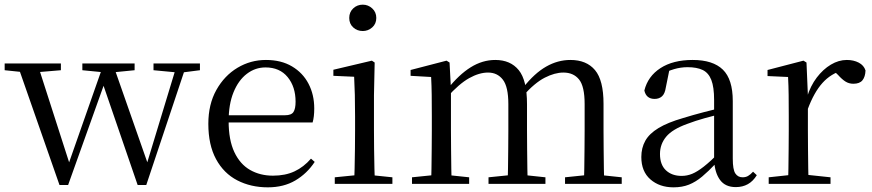

<svg xmlns="http://www.w3.org/2000/svg" viewBox="-25 -788 3736 823"><path d="M230 5 48 -516H135L280 -65H261L267 -80L420 -516H458L616 -65H598L602 -78L735 -516H776L602 5H565L407 -455H432L426 -440L267 5ZM-5 -487V-516H236V-487L117 -477H91ZM328 -487V-516H552V-487L451 -477H430ZM633 -487V-516H832V-487L754 -477H739Z M1123 15Q1050 15 992 -15Q934 -45 901 -106Q868 -167 868 -257Q868 -341 902.5 -402.5Q937 -464 993 -497.5Q1049 -531 1115 -531Q1180 -531 1226.5 -503.5Q1273 -476 1297.5 -429Q1322 -382 1322 -323Q1322 -287 1315 -263H907V-294H1197Q1224 -294 1233 -308Q1242 -322 1242 -352Q1242 -416 1208 -457.5Q1174 -499 1113 -499Q1069 -499 1033 -471.5Q997 -444 976 -392.5Q955 -341 955 -269Q955 -188 979.5 -136Q1004 -84 1047 -59.5Q1090 -35 1145 -35Q1198 -35 1237.5 -53.5Q1277 -72 1308 -108L1324 -94Q1291 -44 1241 -14.5Q1191 15 1123 15Z M1410 0V-28L1520 -39H1551L1657 -28V0ZM1493 0Q1494 -24 1495 -65Q1496 -106 1496.5 -150.5Q1497 -195 1497 -229V-289Q1497 -340 1496 -381Q1495 -422 1493 -459L1404 -463V-489L1569 -528L1581 -520L1578 -380V-229Q1578 -195 1578.5 -150.5Q1579 -106 1580 -65Q1581 -24 1582 0ZM1530 -655Q1506 -655 1489 -670.5Q1472 -686 1472 -711Q1472 -736 1489 -752Q1506 -768 1530 -768Q1553 -768 1570.5 -752Q1588 -736 1588 -711Q1588 -686 1570.5 -670.5Q1553 -655 1530 -655Z M1741 0V-28L1849 -39H1882L1986 -28V0ZM1823 0Q1824 -24 1824.5 -65Q1825 -106 1825.5 -150.5Q1826 -195 1826 -229V-290Q1826 -341 1825.5 -381Q1825 -421 1823 -458L1735 -463V-488L1889 -528L1902 -520L1908 -406V-403V-229Q1908 -195 1908.5 -150.5Q1909 -106 1909.5 -65Q1910 -24 1911 0ZM2069 0V-28L2177 -39H2210L2313 -28V0ZM2151 0Q2152 -24 2152.5 -64.5Q2153 -105 2153.5 -149.5Q2154 -194 2154 -229V-342Q2154 -416 2130.5 -446.5Q2107 -477 2067 -477Q2029 -477 1986 -453Q1943 -429 1891 -371L1882 -406H1893Q1942 -468 1992.5 -499.5Q2043 -531 2098 -531Q2163 -531 2198.5 -487.5Q2234 -444 2234 -342V-229Q2234 -194 2234.5 -149.5Q2235 -105 2235.5 -64.5Q2236 -24 2237 0ZM2397 0V-28L2503 -39H2536L2640 -28V0ZM2477 0Q2479 -24 2479.5 -64.5Q2480 -105 2480.5 -149.5Q2481 -194 2481 -229V-342Q2481 -418 2457 -447.5Q2433 -477 2390 -477Q2353 -477 2310 -455Q2267 -433 2217 -377L2206 -413H2218Q2266 -474 2316 -502.5Q2366 -531 2420 -531Q2489 -531 2525.5 -487.5Q2562 -444 2562 -343V-229Q2562 -194 2562.5 -149.5Q2563 -105 2563.5 -64.5Q2564 -24 2565 0Z M2862 15Q2802 15 2763 -19Q2724 -53 2724 -115Q2724 -154 2741 -184.5Q2758 -215 2797.5 -239Q2837 -263 2903 -282Q2945 -295 2991 -307Q3037 -319 3077 -328V-303Q3037 -293 2996 -281.5Q2955 -270 2921 -257Q2857 -234 2830.5 -202Q2804 -170 2804 -128Q2804 -82 2829.5 -58Q2855 -34 2897 -34Q2920 -34 2942 -43Q2964 -52 2992 -74Q3020 -96 3058 -134L3067 -87H3043Q3012 -54 2984.5 -31Q2957 -8 2928 3.5Q2899 15 2862 15ZM3129 14Q3084 14 3061.5 -16.5Q3039 -47 3036 -100V-103V-359Q3036 -415 3024 -445.5Q3012 -476 2987 -488Q2962 -500 2922 -500Q2893 -500 2864 -491.5Q2835 -483 2802 -465L2845 -492L2829 -413Q2825 -386 2812.5 -375Q2800 -364 2781 -364Q2745 -364 2737 -400Q2752 -461 2806 -496Q2860 -531 2944 -531Q3031 -531 3073.5 -489.5Q3116 -448 3116 -355V-108Q3116 -61 3127 -44.5Q3138 -28 3158 -28Q3171 -28 3181 -33.5Q3191 -39 3203 -52L3219 -37Q3203 -11 3180.5 1.5Q3158 14 3129 14Z M3270 0V-28L3381 -40H3422L3535 -28V0ZM3353 0Q3354 -24 3354.5 -65Q3355 -106 3355.5 -150.5Q3356 -195 3356 -229V-289Q3356 -341 3355.5 -381Q3355 -421 3353 -458L3265 -462V-488L3419 -528L3432 -520L3438 -379V-378V-229Q3438 -195 3438.5 -150.5Q3439 -106 3439.5 -65Q3440 -24 3441 0ZM3437 -319 3416 -371H3434Q3449 -420 3476 -455.5Q3503 -491 3536.5 -511Q3570 -531 3605 -531Q3634 -531 3656 -519.5Q3678 -508 3685 -486Q3684 -459 3672 -444Q3660 -429 3633 -429Q3614 -429 3599 -438.5Q3584 -448 3567 -467L3544 -489L3589 -487Q3537 -473 3500.5 -432.5Q3464 -392 3437 -319Z"/></svg>

Font: Noto Serif TC ExtraLight
Style: Regular
Weight: 400
Version: Version 2.002-H1;hotconv 1.1.0;makeotfexe 2.6.0